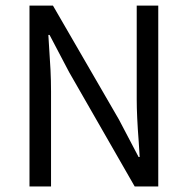

<svg xmlns="http://www.w3.org/2000/svg" viewBox="-20 -676 682 696"><path d="M171.9 -655.8 411.1 -242.7 482.4 -106.9H486.3L482.9 -161.6Q475.6 -255.9 475.6 -315.4V-655.8H553.7V0H468.3L230.5 -414.6L159.7 -549.3H155.3L156.7 -525.9Q161.1 -460.4 163.1 -422.4Q165 -384.3 165 -344.2V0H86.9V-655.8Z"/></svg>

Font: Varta
Style: Regular
Weight: 400
Designer: Joana Correia, Viktoriya Grabowska, Eben Sorkin
Foundry: Sorkin Type
Version: Version 1.003; ttfautohint (v1.3) -l 8 -r 24 -G 200 -x 12 -H